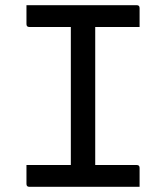

<svg xmlns="http://www.w3.org/2000/svg" viewBox="-20 -720 640 740"><path d="M518 0H93Q82 0 82 -11V-84H253V-616H93Q82 -616 82 -627V-700H507Q518 -700 518 -689V-616H347V-84H507Q518 -84 518 -73Z"/></svg>

Font: Recursive Mn Lnr St
Style: Regular
Weight: 400
Monospace: yes
Version: Version 1.079;hotconv 1.0.112;makeotfexe 2.5.65598; ttfautoh